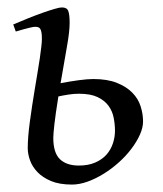

<svg xmlns="http://www.w3.org/2000/svg" viewBox="-20 -477 439 517"><path d="M192.4 -224.6Q179.2 -224.6 164.8 -222.4Q150.4 -220.2 137.2 -217.3Q133.3 -192.4 130.6 -174.1Q127.9 -155.8 126.5 -142.6Q125 -129.4 124.3 -120.6Q123.5 -111.8 123.5 -106Q123.5 -65.4 141.4 -48.3Q159.2 -31.2 192.4 -31.2Q217.8 -31.2 236.3 -39.3Q254.9 -47.4 266.6 -60.5Q278.3 -73.7 283.9 -90.6Q289.6 -107.4 289.6 -125Q289.6 -142.1 286.1 -159.9Q282.7 -177.7 272.2 -192.1Q261.7 -206.5 242.7 -215.6Q223.6 -224.6 192.4 -224.6ZM92.8 -372.1Q92.8 -383.3 91.6 -389.9Q90.3 -396.5 88.1 -399.7Q85.9 -402.8 82.5 -403.8Q79.1 -404.8 74.7 -404.8Q70.3 -404.8 61.8 -402.8Q53.2 -400.9 44.4 -398.4Q34.2 -395.5 22.5 -392.1L15.6 -411.1Q36.1 -419.9 56.9 -428.2Q77.6 -436.5 95.7 -442.9Q113.8 -449.2 127.2 -453.1Q140.6 -457 146.5 -457Q160.2 -457 163.8 -447.5Q167.5 -438 167.5 -415Q167.5 -392.1 160.4 -352.3Q153.3 -312.5 143.1 -252.9Q168 -257.8 191.9 -261Q215.8 -264.2 231 -264.2Q269 -264.2 294.7 -253.9Q320.3 -243.7 336.2 -227.5Q352.1 -211.4 358.6 -190.9Q365.2 -170.4 365.2 -149.9Q365.2 -133.3 356.7 -114.3Q348.1 -95.2 333.7 -76.2Q319.3 -57.1 300 -39.8Q280.8 -22.5 259.5 -9.3Q238.3 3.9 216.1 12Q193.8 20 173.8 20Q140.1 20 117.4 10.5Q94.7 1 80.8 -13.7Q66.9 -28.3 60.8 -45.4Q54.7 -62.5 54.7 -78.1Q54.7 -106.9 60.3 -148.7Q65.9 -190.4 74.2 -240.2Q77.6 -261.2 81.1 -281.7Q84.5 -302.2 87.2 -320.1Q89.8 -337.9 91.3 -351.3Q92.8 -364.7 92.8 -372.1Z"/></svg>

Font: Gentium Plus
Style: Italic
Weight: 400
Italic angle: -8°
Designer: J. Victor Gaultney, Annie Olsen, Iska Routamaa
Foundry: SIL International
Version: Version 1.510